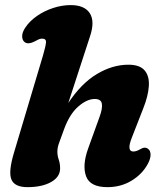

<svg xmlns="http://www.w3.org/2000/svg" viewBox="-20 -740 661 773"><path d="M575 -80Q552.5 -38.5 509.5 -12.5Q466.5 13.5 412.5 13.5Q342.5 13.5 326.5 -30.5Q310.5 -74.5 335 -142.5L381 -270Q393.5 -304.5 390 -323Q386.5 -341.5 361.5 -341.5Q330 -341.5 295 -311Q260 -280.5 237.5 -218.5Q224 -181.5 217.5 -163.5Q211 -145.5 211 -129.5Q211 -113 216.5 -97.2Q222 -81.5 222 -62Q222 -27.5 185.5 -7Q149 13.5 90.5 13.5Q39 13.5 26 -17.2Q13 -48 36.5 -126L153.5 -518Q164.5 -556 165.2 -570.2Q166 -584.5 149 -584.5Q142 -584.5 135.2 -581.2Q128.5 -578 118 -572.5Q94.5 -560.5 80.5 -569.5Q69.5 -577 69.2 -593.5Q69 -610 82 -629Q99.5 -655.5 129.2 -676Q159 -696.5 194.5 -708Q230 -719.5 264.5 -719.5Q320 -719.5 341.2 -687.2Q362.5 -655 343 -595.5L255 -325.5Q307.5 -404.5 370.2 -442Q433 -479.5 497 -479.5Q543 -479.5 562.5 -456.2Q582 -433 579.2 -393Q576.5 -353 556.5 -303L511 -186.5Q488.5 -130 517 -130Q529 -130 545 -139.5Q564 -151 577 -140Q586 -133 586.2 -117.2Q586.5 -101.5 575 -80Z"/></svg>

Font: Fraunces 9pt S100
Style: Bold Italic
Weight: 700
Italic angle: -16°
Version: Version 1.000; ttfautohint (v1.8.3)